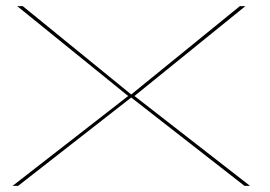

<svg xmlns="http://www.w3.org/2000/svg" viewBox="-20 -604 876 624"><path d="M21 0 396.5 -292 36 -584H54L406.5 -297L759.5 -584H777.5L417 -292L792.5 0H774.5L406.5 -287L39 0Z"/></svg>

Font: Anybody UltraExpanded Thin
Style: Regular
Weight: 100
Width: 9
Designer: Tyler Finck
Foundry: Etcetera Type Company
Version: Version 1.010; ttfautohint (v1.8.3) -l 8 -r 50 -G 200 -x 14 